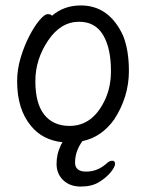

<svg xmlns="http://www.w3.org/2000/svg" viewBox="-20 -506 540 706"><path d="M371 96Q382 85 392.5 85Q403 85 403 96.5Q403 108 386.5 128Q370 148 343.5 164Q317 180 277 180Q237 180 212.5 156.5Q188 133 188 97Q188 61 202 32Q205 24 210 17Q136 9 94 -43Q43 -104 43 -207Q43 -251 56 -294Q69 -337 87.5 -373Q106 -409 125 -431.5Q144 -454 155 -454Q168 -454 171 -448Q215 -486 277 -486Q382 -486 433 -374Q454 -321 454 -245Q454 -150 400 -67Q354 -2 283 13Q256 50 256 92Q256 125 297 125Q338 125 371 96ZM236 -43Q322 -43 367 -141Q388 -187 388 -245Q388 -329 359 -377.5Q330 -426 271 -426Q203 -426 156.5 -356.5Q110 -287 110 -208Q110 -125 143 -84Q176 -43 236 -43Z"/></svg>

Font: LXGW WenKai Mono TC
Style: Regular
Weight: 400
Designer: LXGW / Fontworks Inc.
Foundry: LXGW / Fontworks Inc.
Version: Version 1.330